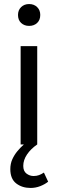

<svg xmlns="http://www.w3.org/2000/svg" viewBox="-20 -714 286 949"><path d="M131 215Q89 215 60 192.5Q31 170 31 122Q31 95 41 73Q51 51 66.5 32.5Q82 14 98 0H82V-486H164V0Q132 22 113.5 49.5Q95 77 95 106Q95 132 111 144Q127 156 146 156Q161 156 173 151.5Q185 147 197 139L218 184Q202 197 179 206Q156 215 131 215ZM124 -586Q100 -586 84.5 -600.5Q69 -615 69 -640Q69 -664 84.5 -679Q100 -694 124 -694Q148 -694 163.5 -679Q179 -664 179 -640Q179 -615 163.5 -600.5Q148 -586 124 -586Z"/></svg>

Font: Mada
Style: Regular
Weight: 400
Designer: Khaled Hosny
Version: Version 1.5